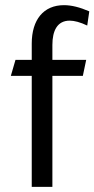

<svg xmlns="http://www.w3.org/2000/svg" viewBox="-20 -724 366 744"><path d="M103 0H183V-430H301L314 -492H183V-550C183 -605 202 -644 250 -644C268 -644 291 -638 318 -625L326 -680C289 -696 257 -704 228 -704C149 -704 103 -648 103 -555V-492H40L22 -430H103Z"/></svg>

Font: All Genders v4 Light
Style: Regular
Weight: 300
Designer: Rassam Alawdi
Foundry: Rassam Art
Version: Version 3.100;FEAKit 1.0